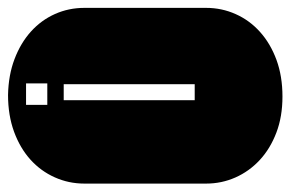

<svg xmlns="http://www.w3.org/2000/svg" viewBox="-142 -568 709 468"><g transform="rotate(-90 212.0 -334.5)"><path d="M213.9 -668.9Q262.2 -668 301.5 -653.1Q340.8 -638.2 368.7 -613Q396.5 -587.9 411.4 -554.4Q426.3 -521 426.3 -482.9V-186Q426.3 -147.9 411.1 -114Q396 -80.1 367.7 -54.7Q339.4 -29.3 299.6 -14.6Q259.8 0 210 0Q161.1 0 122.1 -14.9Q83 -29.8 55.4 -55.4Q27.8 -81.1 12.9 -114.7Q-2 -148.4 -2 -186V-482.9Q-2 -521 13.2 -554.9Q28.3 -588.9 56.4 -614.3Q84.5 -639.6 124.5 -654.3Q164.6 -668.9 213.9 -668.9ZM240.2 -213.9V-533.2H201.2V-213.9ZM189.9 -573.2H242.2V-625H189.9Z"/></g></svg>

Font: Monofett
Style: Regular
Weight: 400
Designer: vernon adams
Foundry: vernon adams
Version: Version 1.000